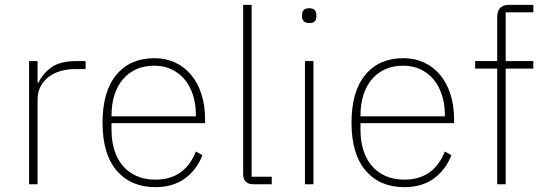

<svg xmlns="http://www.w3.org/2000/svg" viewBox="-20 -760 2244 792"><path d="M100 0V-508H135V-419H139Q155 -455 191 -481.5Q227 -508 295 -508H333V-475H289Q258 -475 230 -467Q202 -459 181 -443Q160 -427 147.5 -403.5Q135 -380 135 -349V0Z M621 12Q520 12 461.5 -56Q403 -124 403 -254Q403 -383 460 -451.5Q517 -520 617 -520Q664 -520 702.5 -502Q741 -484 768.5 -451Q796 -418 811 -371.5Q826 -325 826 -268V-252H440V-225Q440 -178 452 -140Q464 -102 487.5 -75Q511 -48 544.5 -33.5Q578 -19 621 -19Q742 -19 788 -135L815 -120Q792 -60 743 -24Q694 12 621 12ZM617 -489Q575 -489 542.5 -474.5Q510 -460 487 -433Q464 -406 452 -368Q440 -330 440 -284V-280H788V-286Q788 -332 775.5 -369.5Q763 -407 740.5 -433.5Q718 -460 686.5 -474.5Q655 -489 617 -489Z M1026 0Q983 0 983 -42V-740H1018V-31H1101V0Z M1256 -665Q1240 -665 1233 -672.5Q1226 -680 1226 -691V-700Q1226 -711 1232.5 -718.5Q1239 -726 1255 -726Q1271 -726 1278 -718.5Q1285 -711 1285 -700V-691Q1285 -680 1278.5 -672.5Q1272 -665 1256 -665ZM1238 -508H1273V0H1238Z M1648 12Q1547 12 1488.5 -56Q1430 -124 1430 -254Q1430 -383 1487 -451.5Q1544 -520 1644 -520Q1691 -520 1729.5 -502Q1768 -484 1795.5 -451Q1823 -418 1838 -371.5Q1853 -325 1853 -268V-252H1467V-225Q1467 -178 1479 -140Q1491 -102 1514.5 -75Q1538 -48 1571.5 -33.5Q1605 -19 1648 -19Q1769 -19 1815 -135L1842 -120Q1819 -60 1770 -24Q1721 12 1648 12ZM1644 -489Q1602 -489 1569.5 -474.5Q1537 -460 1514 -433Q1491 -406 1479 -368Q1467 -330 1467 -284V-280H1815V-286Q1815 -332 1802.5 -369.5Q1790 -407 1767.5 -433.5Q1745 -460 1713.5 -474.5Q1682 -489 1644 -489Z M2031 -477H1940V-508H2031V-689Q2031 -740 2080 -740H2180V-709H2066V-508H2180V-477H2066V0H2031Z"/></svg>

Font: IBM Plex Sans Thai ExtraLight
Style: Regular
Weight: 200
Designer: Mike Abbink, Paul van der Laan, Pieter van Rosmalen, Ben Mitchell, Mark Frömberg
Foundry: Bold Monday
Version: Version 1.1